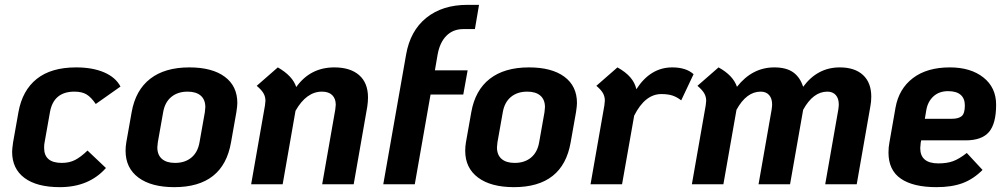

<svg xmlns="http://www.w3.org/2000/svg" viewBox="-20 -760 4148 792"><path d="M30 -134Q30 -145 34 -173L56 -297Q72 -387 131.5 -434.5Q191 -482 294 -482Q362 -482 409.5 -461.5Q457 -441 477 -403L375 -331Q356 -359 337 -370.5Q318 -382 287 -382Q201 -382 186 -297L164 -173Q162 -165 162 -150Q162 -88 235 -88Q266 -88 289.5 -100Q313 -112 341 -139L417 -67Q347 12 227 12Q132 12 81 -26Q30 -64 30 -134Z M498 -138Q498 -155 501 -173L523 -297Q539 -388 599.5 -435Q660 -482 761 -482Q855 -482 907 -443.5Q959 -405 959 -335Q959 -323 955 -297L933 -173Q901 12 699 12Q604 12 551 -27.5Q498 -67 498 -138ZM803 -173 825 -297Q827 -313 827 -318Q827 -349 808 -365.5Q789 -382 754 -382Q713 -382 686.5 -360Q660 -338 653 -297L631 -173Q629 -157 629 -152Q629 -121 648 -104.5Q667 -88 702 -88Q743 -88 769.5 -110Q796 -132 803 -173Z M1498 -358Q1498 -340 1495 -320L1439 0H1309L1363 -308Q1365 -322 1365 -328Q1365 -353 1350.5 -367.5Q1336 -382 1308 -382Q1244 -382 1199 -303L1146 0H1016L1073 -325Q1075 -339 1075 -344Q1075 -361 1067 -375Q1059 -389 1039 -406L1126 -482Q1187 -447 1202 -401Q1260 -482 1359 -482Q1425 -482 1461.5 -450Q1498 -418 1498 -358Z M1785 -534 1774 -470H1909L1891 -370H1756L1691 0H1561L1655 -534Q1672 -633 1738.5 -686.5Q1805 -740 1908 -740H1956L1939 -640H1891Q1849 -640 1821.5 -612.5Q1794 -585 1785 -534Z M1899 -138Q1899 -155 1902 -173L1924 -297Q1940 -388 2000.5 -435Q2061 -482 2162 -482Q2256 -482 2308 -443.5Q2360 -405 2360 -335Q2360 -323 2356 -297L2334 -173Q2302 12 2100 12Q2005 12 1952 -27.5Q1899 -67 1899 -138ZM2204 -173 2226 -297Q2228 -313 2228 -318Q2228 -349 2209 -365.5Q2190 -382 2155 -382Q2114 -382 2087.5 -360Q2061 -338 2054 -297L2032 -173Q2030 -157 2030 -152Q2030 -121 2049 -104.5Q2068 -88 2103 -88Q2144 -88 2170.5 -110Q2197 -132 2204 -173Z M2841 -454 2790 -346Q2772 -360 2753.5 -366Q2735 -372 2708 -372Q2641 -372 2596 -283L2546 0H2416L2473 -325Q2475 -339 2475 -345Q2475 -362 2467 -376Q2459 -390 2440 -406L2527 -482Q2561 -463 2580 -441Q2599 -419 2605 -392Q2663 -482 2753 -482Q2810 -482 2841 -454Z M3574 -361Q3574 -340 3570 -320L3514 0H3384L3438 -308Q3440 -322 3440 -329Q3440 -354 3427.5 -368Q3415 -382 3393 -382Q3334 -382 3293 -307L3239 0H3109L3163 -308Q3165 -322 3165 -329Q3165 -354 3152.5 -368Q3140 -382 3118 -382Q3059 -382 3018 -307L2964 0H2834L2891 -325Q2893 -339 2893 -344Q2893 -361 2885 -375Q2877 -389 2857 -406L2944 -482Q3004 -449 3020 -402Q3083 -482 3174 -482Q3223 -482 3251.5 -462Q3280 -442 3293 -402Q3352 -482 3444 -482Q3506 -482 3540 -450.5Q3574 -419 3574 -361Z M3778 -172Q3776 -156 3776 -149Q3776 -86 3851 -86Q3886 -86 3911 -95Q3936 -104 3968 -129L4033 -59Q3995 -21 3950.5 -4.5Q3906 12 3843 12Q3747 12 3696 -23Q3645 -58 3645 -131Q3645 -153 3649 -173L3674 -316Q3688 -394 3746 -438Q3804 -482 3898 -482Q3984 -482 4036.5 -440.5Q4089 -399 4089 -328Q4089 -250 4059.5 -215.5Q4030 -181 3963 -181H3780ZM3801 -306 3795 -270H3906Q3934 -270 3947 -281Q3960 -292 3960 -325Q3960 -354 3942.5 -369Q3925 -384 3891 -384Q3854 -384 3830.5 -362.5Q3807 -341 3801 -306Z"/></svg>

Font: KoHo
Style: Bold Italic
Weight: 700
Italic angle: -10°
Version: Version 1.000; ttfautohint (v1.6)